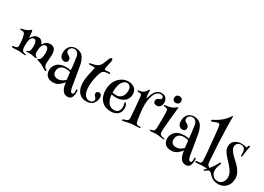

<svg xmlns="http://www.w3.org/2000/svg" viewBox="-12 -1909 4110 2993"><g transform="rotate(30 2042.5 -412.5)"><path d="M38 -148Q38 -153 41.5 -156Q45 -159 51.5 -161Q58 -163 64.5 -164Q71 -165 80.5 -166.5Q90 -168 96 -169Q129 -177 129 -218Q129 -323 104 -402Q92 -439 55 -439Q50 -439 42.5 -438.5Q35 -438 32 -438Q15 -438 15 -449Q15 -454 18.5 -457Q22 -460 30.5 -462Q39 -464 49 -465.5Q59 -467 74.5 -471.5Q90 -476 106 -483Q130 -493 147.5 -505Q165 -517 171.5 -523.5Q178 -530 181 -530Q193 -530 205 -394Q217 -421 248 -450Q279 -479 322 -479Q363 -479 387 -456Q411 -433 419 -401Q463 -480 541 -480Q644 -480 644 -349Q644 -321 639 -266Q634 -211 634 -193Q634 -160 644 -139Q649 -127 658 -118.5Q667 -110 674.5 -106.5Q682 -103 687.5 -98.5Q693 -94 693 -88Q693 -78 678 -78Q668 -78 649.5 -88.5Q631 -99 607.5 -114Q584 -129 571 -135Q557 -142 541.5 -147.5Q526 -153 516.5 -155.5Q507 -158 498.5 -161Q490 -164 486 -167Q482 -170 482 -175Q482 -183 499 -188Q522 -195 531 -224Q544 -261 544 -321Q544 -422 489 -422Q451 -422 431 -378Q414 -338 414 -267Q414 -212 450 -196Q461 -192 461 -185Q461 -175 446 -175Q437 -175 398 -183.5Q359 -192 335 -192Q327 -192 314 -191Q301 -190 292 -190Q266 -190 266 -199Q266 -203 270 -204.5Q274 -206 282 -207.5Q290 -209 295 -211Q329 -225 329 -323Q329 -425 275 -425Q255 -425 240 -409Q225 -393 218 -371Q206 -332 206 -263Q206 -185 231 -166Q242 -158 258 -154Q274 -150 284 -147.5Q294 -145 294 -139Q294 -130 270 -130Q261 -130 221.5 -135.5Q182 -141 163 -141Q146 -141 116 -138.5Q86 -136 68 -136Q38 -136 38 -148Z M859 -352Q821 -352 796.5 -380.5Q772 -409 772 -462Q772 -529 809.5 -576Q847 -623 921 -623Q959 -623 989 -610Q1019 -597 1037 -579.5Q1055 -562 1069.5 -534Q1084 -506 1090.5 -485.5Q1097 -465 1104 -436Q1111 -405 1137 -245Q1163 -85 1166 -70Q1170 -50 1173 -38.5Q1176 -27 1182 -11.5Q1188 4 1196.5 11.5Q1205 19 1217 19Q1244 19 1244 -22Q1244 -28 1243.5 -40.5Q1243 -53 1243 -57Q1243 -75 1253 -75Q1269 -75 1269 -27Q1269 19 1254 53Q1234 100 1177 100Q1108 100 1075 32Q1055 -6 1043 -86Q1021 -49 976 -15Q931 19 869 19Q796 19 759.5 -19.5Q723 -58 723 -119Q723 -189 776 -240.5Q829 -292 939 -292Q978 -292 1018 -283Q1014 -339 1011 -367Q994 -501 990 -518Q982 -556 959.5 -578Q937 -600 902 -600Q866 -600 845 -577Q824 -554 824 -525Q824 -506 838 -492Q852 -478 869.5 -470.5Q887 -463 901 -446Q915 -429 915 -405Q915 -381 899 -366.5Q883 -352 859 -352ZM1022 -253Q993 -266 938 -266Q884 -266 850.5 -236Q817 -206 817 -151Q817 -104 844.5 -84Q872 -64 909 -64Q952 -64 988.5 -86Q1025 -108 1037 -123L1031 -183Q1029 -196 1027 -212Q1025 -228 1023.5 -239Q1022 -250 1022 -253Z M1225 -529Q1233 -531 1290 -544Q1354 -559 1382 -596Q1410 -633 1436 -711Q1454 -766 1478 -766Q1498 -766 1498 -736Q1498 -720 1483.5 -658.5Q1469 -597 1469 -574Q1469 -554 1485 -554Q1492 -554 1517 -557Q1542 -560 1555 -560Q1576 -560 1576 -547Q1576 -534 1556 -534Q1505 -534 1475 -519Q1452 -508 1439 -481Q1420 -443 1403 -363.5Q1386 -284 1386 -215Q1386 -115 1418 -65.5Q1450 -16 1503 -16Q1539 -16 1557 -34.5Q1575 -53 1575 -78Q1575 -95 1552 -117.5Q1529 -140 1529 -161Q1529 -181 1542 -194Q1555 -207 1576 -207Q1597 -207 1612 -191Q1627 -175 1627 -144Q1627 -79 1587 -31.5Q1547 16 1467 16Q1368 16 1317 -59Q1276 -122 1276 -215Q1276 -293 1299.5 -392.5Q1323 -492 1323 -496Q1323 -509 1305 -509Q1300 -509 1272.5 -507.5Q1245 -506 1230 -506Q1212 -506 1212 -516Q1212 -525 1225 -529Z M2025 -259Q2043 -229 2043 -190Q2043 -119 1998 -79Q1953 -39 1875 -39Q1765 -39 1703 -109Q1641 -179 1641 -293Q1641 -351 1656.5 -400Q1672 -449 1697 -482.5Q1722 -516 1754.5 -539.5Q1787 -563 1820.5 -573.5Q1854 -584 1886 -584Q1948 -584 1996 -550Q2044 -516 2044 -442Q2044 -401 2029 -369Q2014 -337 1991.5 -318.5Q1969 -300 1940.5 -287.5Q1912 -275 1887.5 -271Q1863 -267 1840 -267Q1789 -267 1758 -278Q1762 -195 1800.5 -139Q1839 -83 1909 -83Q1958 -83 1983.5 -114Q2009 -145 2009 -191Q2009 -222 2001 -243Q1994 -260 1994 -267Q1994 -277 2003 -277Q2015 -277 2025 -259ZM1756 -310Q1787 -301 1825 -301Q1882 -301 1918.5 -342Q1955 -383 1955 -449Q1955 -505 1933 -529.5Q1911 -554 1878 -554Q1831 -554 1793.5 -496.5Q1756 -439 1756 -310Z M2245 -623Q2245 -620 2244.5 -606.5Q2244 -593 2244 -585Q2244 -568 2247 -546Q2250 -524 2254 -509Q2258 -494 2260 -494Q2262 -494 2267 -514Q2272 -534 2282.5 -562Q2293 -590 2309.5 -618Q2326 -646 2356 -666Q2386 -686 2424 -686Q2481 -686 2507.5 -652.5Q2534 -619 2534 -578Q2534 -530 2510 -502.5Q2486 -475 2453 -475Q2424 -475 2407 -488.5Q2390 -502 2390 -527Q2390 -572 2437 -586Q2473 -596 2473 -623Q2473 -639 2460.5 -650.5Q2448 -662 2423 -662Q2384 -662 2355 -635Q2326 -608 2311 -563.5Q2296 -519 2289.5 -474.5Q2283 -430 2283 -384Q2283 -319 2295.5 -227.5Q2308 -136 2316 -101Q2325 -62 2363 -62Q2369 -62 2380.5 -62.5Q2392 -63 2394 -63Q2407 -63 2407 -53Q2407 -44 2400 -43Q2394 -40 2371 -39.5Q2348 -39 2314.5 -38Q2281 -37 2257 -34Q2223 -30 2173 -17.5Q2123 -5 2112 -5Q2096 -5 2096 -17Q2096 -27 2119 -34Q2121 -35 2137.5 -39.5Q2154 -44 2166 -49Q2194 -61 2194 -102Q2194 -131 2181.5 -277.5Q2169 -424 2163 -474Q2160 -501 2149.5 -509Q2139 -517 2120 -517H2100Q2079 -517 2079 -529Q2079 -538 2094 -540Q2149 -547 2177 -568Q2206 -590 2223 -625Q2229 -637 2236 -637Q2245 -637 2245 -623Z M2688 -783Q2717 -783 2734 -767.5Q2751 -752 2751 -725Q2751 -691 2732 -675.5Q2713 -660 2688 -660Q2665 -660 2647 -674.5Q2629 -689 2629 -720Q2629 -752 2647.5 -767.5Q2666 -783 2688 -783ZM2757 -623Q2762 -623 2762 -612Q2762 -590 2756 -552Q2745 -464 2734 -334Q2723 -204 2723 -168Q2723 -127 2744 -110Q2763 -98 2797 -94Q2820 -91 2820 -85Q2820 -75 2799 -75Q2781 -75 2739.5 -82.5Q2698 -90 2672 -90Q2646 -90 2614.5 -86.5Q2583 -83 2572 -83Q2550 -83 2550 -94Q2550 -103 2573 -108Q2590 -111 2599 -114.5Q2608 -118 2617 -128.5Q2626 -139 2628 -156Q2633 -216 2633 -366Q2633 -442 2632 -453Q2631 -478 2627.5 -492Q2624 -506 2613 -513Q2602 -520 2592.5 -522Q2583 -524 2560 -526Q2548 -528 2548 -537Q2548 -546 2563 -548Q2627 -552 2677 -573Q2702 -583 2720 -596Q2738 -609 2746 -616Q2754 -623 2757 -623Z M2986 -352Q2948 -352 2923.5 -380.5Q2899 -409 2899 -462Q2899 -529 2936.5 -576Q2974 -623 3048 -623Q3086 -623 3116 -610Q3146 -597 3164 -579.5Q3182 -562 3196.5 -534Q3211 -506 3217.5 -485.5Q3224 -465 3231 -436Q3238 -405 3264 -245Q3290 -85 3293 -70Q3297 -50 3300 -38.5Q3303 -27 3309 -11.5Q3315 4 3323.5 11.5Q3332 19 3344 19Q3371 19 3371 -22Q3371 -28 3370.5 -40.5Q3370 -53 3370 -57Q3370 -75 3380 -75Q3396 -75 3396 -27Q3396 19 3381 53Q3361 100 3304 100Q3235 100 3202 32Q3182 -6 3170 -86Q3148 -49 3103 -15Q3058 19 2996 19Q2923 19 2886.5 -19.5Q2850 -58 2850 -119Q2850 -189 2903 -240.5Q2956 -292 3066 -292Q3105 -292 3145 -283Q3141 -339 3138 -367Q3121 -501 3117 -518Q3109 -556 3086.5 -578Q3064 -600 3029 -600Q2993 -600 2972 -577Q2951 -554 2951 -525Q2951 -506 2965 -492Q2979 -478 2996.5 -470.5Q3014 -463 3028 -446Q3042 -429 3042 -405Q3042 -381 3026 -366.5Q3010 -352 2986 -352ZM3149 -253Q3120 -266 3065 -266Q3011 -266 2977.5 -236Q2944 -206 2944 -151Q2944 -104 2971.5 -84Q2999 -64 3036 -64Q3079 -64 3115.5 -86Q3152 -108 3164 -123L3158 -183Q3156 -196 3154 -212Q3152 -228 3150.5 -239Q3149 -250 3149 -253Z M3569 -913Q3569 -771 3571 -719Q3577 -460 3601 -136Q3603 -108 3607.5 -91.5Q3612 -75 3625.5 -64.5Q3639 -54 3650.5 -49.5Q3662 -45 3690 -38Q3703 -34 3703 -26Q3703 -15 3687 -15Q3686 -15 3637.5 -18.5Q3589 -22 3557 -22Q3533 -22 3487.5 -17.5Q3442 -13 3431 -13Q3411 -13 3411 -27Q3411 -40 3430 -40Q3465 -40 3485 -47Q3510 -56 3510 -95Q3510 -156 3475 -510Q3462 -642 3454 -688Q3448 -724 3423 -724Q3407 -724 3366.5 -707Q3326 -690 3317 -690Q3303 -690 3303 -702Q3303 -710 3313 -718Q3317 -721 3329 -726.5Q3341 -732 3364 -745Q3387 -758 3416 -778Q3492 -830 3548 -914Q3559 -930 3563 -930Q3569 -930 3569 -913Z M3894 -626Q3925 -626 3952 -619.5Q3979 -613 3984 -613Q3995 -613 4006 -643Q4012 -660 4021 -660Q4033 -660 4033 -646Q4033 -640 4031 -630.5Q4029 -621 4024.5 -601.5Q4020 -582 4016 -557Q4012 -530 4009.5 -503Q4007 -476 4005 -467Q4002 -448 3992 -448Q3982 -448 3982 -468V-506Q3982 -607 3896 -607Q3862 -607 3838 -585Q3814 -563 3814 -526Q3814 -489 3842 -450.5Q3870 -412 3910 -376Q3950 -340 3989.5 -301Q4029 -262 4057 -210.5Q4085 -159 4085 -103Q4085 -6 4029 49.5Q3973 105 3891 105Q3795 105 3735 39Q3712 13 3698.5 3Q3685 -7 3670 -7Q3657 -7 3630.5 13Q3604 33 3597 33Q3587 33 3587 24Q3587 18 3594 11L3606 0Q3617 -10 3627.5 -20.5Q3638 -31 3655.5 -51.5Q3673 -72 3689 -94Q3707 -118 3722.5 -148Q3738 -178 3746 -191.5Q3754 -205 3762 -205Q3774 -205 3774 -191Q3774 -188 3757 -143.5Q3740 -99 3740 -55Q3740 -13 3770.5 28Q3801 69 3861 69Q3913 69 3944.5 31.5Q3976 -6 3976 -66Q3976 -108 3951 -153.5Q3926 -199 3890 -239Q3854 -279 3817.5 -317.5Q3781 -356 3756 -398Q3731 -440 3731 -478Q3731 -550 3779.5 -588Q3828 -626 3894 -626Z"/></g></svg>

Font: Henny Penny
Style: Regular
Weight: 400
Designer: Olga Umpeleva
Foundry: Brownfox
Version: Version 1.001